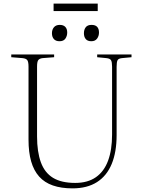

<svg xmlns="http://www.w3.org/2000/svg" viewBox="-20 -1023 786 1057"><path d="M379 14Q317 14 271 -2Q225 -18 195.5 -51Q166 -84 151.5 -134.5Q137 -185 137 -254V-656Q137 -682 130.5 -691.5Q124 -701 104 -703L42 -708V-723H278V-708L214 -703Q198 -701 191 -692.5Q184 -684 184 -656V-272Q184 -187 205 -129.5Q226 -72 272 -44Q318 -16 394 -16Q463 -16 508 -47.5Q553 -79 575 -138.5Q597 -198 597 -282V-656Q597 -681 591.5 -691Q586 -701 566 -703L515 -708V-723H704V-708L651 -703Q632 -701 627 -691Q622 -681 622 -655V-279Q622 -186 595 -120.5Q568 -55 514 -20.5Q460 14 379 14ZM483 -796Q462 -796 452 -808Q442 -820 442 -840Q442 -860 452 -873Q462 -886 484 -886Q505 -886 515 -875Q525 -864 525 -844Q525 -825 514.5 -810.5Q504 -796 483 -796ZM308 -796Q287 -796 276.5 -808Q266 -820 266 -840Q266 -860 277 -873Q288 -886 309 -886Q329 -886 339.5 -875Q350 -864 350 -844Q350 -825 340 -810.5Q330 -796 308 -796ZM275 -962V-1003H518V-962Z"/></svg>

Font: Literata 60pt ExtraLight
Style: Regular
Weight: 250
Designer: Latin by Veronika Burian and Jose Scaglione. Greek by Irene Vlachou. Cyrillic by Vera Evstafieva.
Foundry: TypeTogether
Version: Version 3.103;gftools[0.9.29]